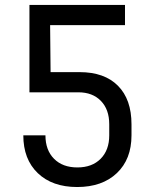

<svg xmlns="http://www.w3.org/2000/svg" viewBox="-20 -750 639 780"><path d="M293.5 9.8Q192.4 9.8 133.5 -46.6Q74.7 -103 74.7 -200.2H164.6Q164.6 -140.1 199.5 -105Q234.4 -69.8 294.4 -69.8Q354 -69.8 388.9 -105Q423.8 -140.1 423.8 -200.2V-245.1Q423.8 -305.2 389.9 -340.1Q356 -375 298.3 -375H99.6V-730H487.8V-647.9H183.6L185.5 -457H303.2Q404.3 -457 459.2 -401.6Q514.2 -346.2 514.2 -245.1V-200.2Q514.2 -103 454.6 -46.6Q395 9.8 293.5 9.8Z"/></svg>

Font: UDEV Gothic 35
Style: Regular
Weight: 400
Version: v2.1.0; ttfautohint (v1.8.4.7-5d5b-dirty) -l 6 -r 45 -G 200 